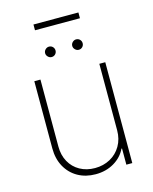

<svg xmlns="http://www.w3.org/2000/svg" viewBox="-121 -890 776 975"><g transform="rotate(-15 267.0 -402.0)"><path d="M421.9 -530.3H453.1V0H421.9V-85H418.9Q399.4 -43.5 356.9 -18.3Q314.5 6.8 259.8 6.8Q207.5 6.8 166.7 -16.1Q126 -39.1 103 -80.8Q80.1 -122.6 80.1 -176.8V-530.3H112.3V-177.7Q112.3 -132.8 131.6 -97.9Q150.9 -63 185.5 -43.7Q220.2 -24.4 264.6 -24.4Q308.6 -24.4 344.5 -43.9Q380.4 -63.5 401.1 -99.1Q421.9 -134.8 421.9 -180.7ZM169.9 -653.3Q169.9 -664.6 178.2 -672.6Q186.5 -680.7 197.3 -680.7Q209 -680.7 216.8 -672.6Q224.6 -664.6 224.6 -653.3Q224.6 -642.1 216.8 -634Q209 -626 197.3 -626Q186.5 -626 178.2 -634.3Q169.9 -642.6 169.9 -653.3ZM312.5 -653.3Q312.5 -664.6 320.8 -672.6Q329.1 -680.7 339.8 -680.7Q351.6 -680.7 359.4 -672.6Q367.2 -664.6 367.2 -653.3Q367.2 -642.1 359.4 -634Q351.6 -626 339.8 -626Q329.1 -626 320.8 -634.3Q312.5 -642.6 312.5 -653.3ZM386.7 -779.3H150.4V-809.6H386.7Z"/></g></svg>

Font: Pretendard GOV Thin
Style: Regular
Weight: 100
Designer: Base glyphs from Inter by Rasmus Andersson; Hangeul glyphs from Noto Sans CJK(Source Han Sans) by Jang Soo-young and Kan
Foundry: Kil Hyung-jin
Version: Version 1.309